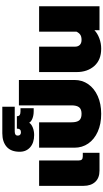

<svg xmlns="http://www.w3.org/2000/svg" viewBox="372 -1274 916 1701"><g transform="rotate(-90 830.5 -423.0)"><path d="M35 -141V-535H260V-184Q260 -165 268.5 -156.5Q277 -148 297 -148H328V0H170Q105 0 70 -38Q35 -76 35 -141Z M373 -222V-535H598V-248Q598 -202 614.5 -180.5Q631 -159 673 -159Q714 -159 731 -180.5Q748 -202 748 -248V-714H973V-222Q973 -153 935.5 -99.5Q898 -46 830 -15.5Q762 15 673 15Q583 15 515 -15.5Q447 -46 410 -99.5Q373 -153 373 -222Z M337 -707Q337 -784 381 -822.5Q425 -861 501 -861H736V-751H516Q480 -751 480 -724Q480 -710 488 -703Q496 -696 510 -696Q542 -696 542 -732H652Q652 -714 662.5 -707Q673 -700 693 -700H723V-583H696Q660 -583 632 -594Q604 -605 594 -623Q583 -604 552.5 -591.5Q522 -579 485 -579Q417 -579 377 -614Q337 -649 337 -707Z M1043 -203V-535H1268V-218Q1268 -190 1283.5 -174.5Q1299 -159 1328 -159Q1357 -159 1373.5 -170Q1390 -181 1401 -204V-535H1626V0H1414V-45Q1386 -18 1342 -1.5Q1298 15 1250 15Q1151 15 1097 -46Q1043 -107 1043 -203Z"/></g></svg>

Font: Prompt Black
Style: Regular
Weight: 900
Designer: Katatrad Team
Foundry: CadsonDemak
Version: Version 1.000